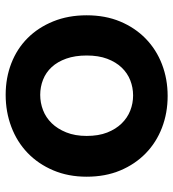

<svg xmlns="http://www.w3.org/2000/svg" viewBox="13 -616 612 678"><g transform="rotate(90 319.0 -277.0)"><path d="M604 -277Q604 -212 581.5 -159Q559 -106 520 -68.5Q481 -31 428 -11Q375 9 315 9Q255 9 203.5 -11Q152 -31 114.5 -68.5Q77 -106 55.5 -159Q34 -212 34 -277Q34 -343 56 -395.5Q78 -448 116.5 -485.5Q155 -523 207 -543Q259 -563 319 -563Q379 -563 431 -543Q483 -523 521.5 -485.5Q560 -448 582 -395.5Q604 -343 604 -277ZM176 -277Q176 -236 187 -205Q198 -174 217 -153.5Q236 -133 261.5 -123Q287 -113 315 -113Q343 -113 369 -123Q395 -133 415 -153.5Q435 -174 447.5 -205Q460 -236 460 -277Q460 -319 448 -349.5Q436 -380 416 -400.5Q396 -421 370.5 -431Q345 -441 317 -441Q289 -441 263.5 -431Q238 -421 218.5 -400.5Q199 -380 187.5 -349.5Q176 -319 176 -277Z"/></g></svg>

Font: SVN-Poppins SemiBold
Style: Regular
Weight: 600
Designer: Ninad Kale (Devanagari), Jonny Pinhorn (Latin)
Foundry: Indian Type Foundry
Version: Version 3.002 2017